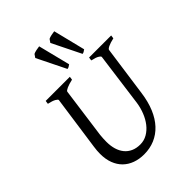

<svg xmlns="http://www.w3.org/2000/svg" viewBox="-249 -990 1126 1126"><g transform="rotate(-45 314.0 -427.0)"><path d="M625 -594.2Q594.2 -587.4 577.1 -579.1Q560.1 -570.8 559.1 -564L515.1 -250Q506.3 -186 485.6 -136.5Q464.8 -86.9 433.3 -53.2Q401.9 -19.5 361.1 -2.2Q320.3 15.1 272 15.1Q231.9 15.1 198.5 2.9Q165 -9.3 141.1 -32.7Q117.2 -56.2 104 -90.6Q90.8 -125 90.8 -169.9Q90.8 -182.6 91.8 -196.8Q92.8 -210.9 95.2 -226.1L143.1 -564Q144 -569.8 128.9 -578.6Q113.8 -587.4 82 -594.2L85 -615.2H285.2L282.2 -594.2Q251.5 -587.4 232.9 -579.1Q214.4 -570.8 212.9 -564L169.9 -249Q167 -220.2 167 -193.8Q167 -159.7 175.3 -131.8Q183.6 -104 200 -84Q216.3 -64 240.7 -53Q265.1 -42 296.9 -42Q328.6 -42 355.5 -57.6Q382.3 -73.2 402.6 -99.1Q422.9 -125 436.3 -158.7Q449.7 -192.4 455.1 -229L500 -564Q501.5 -569.8 487.5 -578.6Q473.6 -587.4 441.9 -594.2L444.8 -615.2H627.9ZM219.7 -836.4 233.4 -856.4Q237.3 -858.9 243.9 -860.8Q250.5 -862.8 257.8 -864.3Q265.1 -865.7 272.2 -866.7Q279.3 -867.7 284.2 -868.7L334 -669.9Q325.7 -664.1 320.6 -661.1Q315.4 -658.2 308.1 -657.2ZM344.7 -836.4 358.4 -856.4Q362.3 -858.9 368.9 -860.8Q375.5 -862.8 382.8 -864.3Q390.1 -865.7 397.2 -866.7Q404.3 -867.7 409.2 -868.7L458.5 -669.9Q450.2 -664.1 445.3 -661.1Q440.4 -658.2 433.1 -657.2Z"/></g></svg>

Font: Gentium
Style: Italic
Weight: 400
Italic angle: -7°
Designer: J. Victor Gaultney
Version: Version 1.02; 2005; OFL release